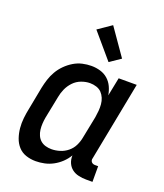

<svg xmlns="http://www.w3.org/2000/svg" viewBox="-144 -871 837 979"><g transform="rotate(20 275.0 -381.5)"><path d="M165 12Q137 12 112 3.5Q87 -5 70 -24Q53 -43 44.5 -68Q36 -93 33.5 -119.5Q31 -146 34 -174Q37 -202 43 -230L66 -350Q71 -374 78.5 -397.5Q86 -421 99 -443.5Q112 -466 131 -485Q150 -504 172.5 -517.5Q195 -531 219.5 -536.5Q244 -542 268 -542Q293 -542 316.5 -535Q340 -528 357.5 -512.5Q375 -497 385 -475.5Q395 -454 399 -430L419 -530H517L434 -102Q432 -96 433 -90.5Q434 -85 437.5 -81Q441 -77 446 -75Q451 -73 457 -73H474V12H440Q419 12 398.5 7.5Q378 3 362.5 -9Q347 -21 339 -39.5Q331 -58 332 -80Q319 -58 300 -40Q281 -22 258.5 -10Q236 2 212 7Q188 12 165 12ZM220 -73Q242 -73 265 -80Q288 -87 307 -102.5Q326 -118 336.5 -139.5Q347 -161 351 -183L375 -303Q378 -321 379.5 -339Q381 -357 379.5 -374.5Q378 -392 371.5 -407.5Q365 -423 354 -434.5Q343 -446 326 -451.5Q309 -457 291 -457Q268 -457 244 -448Q220 -439 202.5 -420.5Q185 -402 175 -379.5Q165 -357 161 -334L137 -214Q134 -197 133 -180Q132 -163 134 -147Q136 -131 142.5 -116.5Q149 -102 160.5 -92Q172 -82 187.5 -77.5Q203 -73 220 -73ZM342 -590 227 -725 300 -775 401 -630Z"/></g></svg>

Font: Lode Dark Term
Style: Bold Italic
Weight: 700
Italic angle: -11°
Monospace: yes
Designer: Belleve Invis
Foundry: Belleve Invis
Version: Version 29.2.0